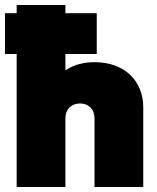

<svg xmlns="http://www.w3.org/2000/svg" viewBox="-20 -752 633 772"><path d="M360 -276V0H556V-321C556 -426 481 -502 361 -502C315 -502 275 -491 243 -469V-535H369V-699H243V-732H47V-699H0V-535H47V0H243V-276C243 -314 268 -336 302 -336C335 -336 360 -314 360 -276Z"/></svg>

Font: MV Cash Black
Style: Regular
Weight: 900
Designer: Rodrigo Fuenzalida
Foundry: fragTYPE
Version: Version 1.100;Glyphs 3.1.2 (3151)